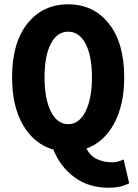

<svg xmlns="http://www.w3.org/2000/svg" viewBox="-20 -692 640 892"><path d="M483.9 180.2Q392.1 180.2 326.2 131.8Q260.3 83.5 228 2.9Q138.7 -22.5 87.4 -110.4Q36.1 -198.2 36.1 -333Q36.1 -492.7 107.2 -582.3Q178.2 -671.9 296.9 -671.9Q415 -671.9 486.1 -581.8Q557.1 -491.7 557.1 -333Q557.1 -205.1 510.3 -118.4Q463.4 -31.7 381.8 -2Q397.9 31.7 429.9 46.9Q461.9 62 501 62Q526.9 62 554.2 48.8L580.1 159.2Q542.5 180.2 483.9 180.2ZM296.9 -115.2Q347.7 -115.2 377.4 -174.3Q407.2 -233.4 407.2 -333Q407.2 -432.1 377.7 -488.5Q348.1 -544.9 296.9 -544.9Q245.1 -544.9 216.1 -488.8Q187 -432.6 187 -333Q187 -232.9 216.3 -174.1Q245.6 -115.2 296.9 -115.2Z"/></svg>

Font: Office Code Pro D Bold
Style: Regular
Weight: 700
Designer: Nathan Rutzky & Paul D. Hunt
Foundry: Adobe Systems Incorporated
Version: Version 1.004;PS 001.004;hotconv 1.0.70;makeotf.lib2.5.58329